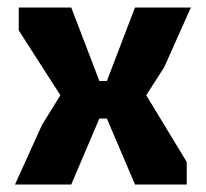

<svg xmlns="http://www.w3.org/2000/svg" viewBox="-20 -492 549 512"><path d="M20 0 92 -159 141 -238 30 -411V-472H170L245 -276H265L340 -472H489L418 -313L370 -238L478 -60V0H340L265 -176H245L170 0Z"/></svg>

Font: Rowdies Light
Style: Regular
Weight: 300
Designer: Jaikishan Patel
Version: Version 1.000; ttfautohint (v1.8.3)